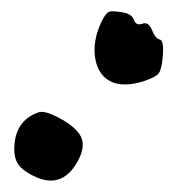

<svg xmlns="http://www.w3.org/2000/svg" viewBox="-20 -693 314 340"><path d="M173 -672Q177 -674 191 -672Q213 -670 217 -658Q221 -647 232 -651Q243 -655 249 -640Q255 -625 263 -623Q271 -621 268 -590Q266 -569 260.5 -562.5Q255 -556 234 -549Q201 -539 180 -547Q155 -557 149 -587.5Q143 -618 159 -653Q167 -670 173 -672ZM48 -494Q59 -498 85 -484Q111 -470 121 -455Q133 -437 119 -410Q93 -360 47 -378Q21 -389 12 -402.5Q3 -416 6 -441Q11 -481 48 -494Z"/></svg>

Font: Lilach
Style: Regular
Weight: 400
Version: Version 1.0